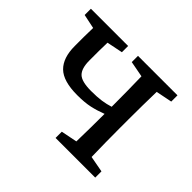

<svg xmlns="http://www.w3.org/2000/svg" viewBox="-115 -630 784 784"><g transform="rotate(45 277.0 -237.5)"><path d="M282 -439V-475H510V-439L440 -425Q439 -388 438.5 -343.5Q438 -299 438 -265V-210Q438 -176 438.5 -131.5Q439 -87 440 -49L510 -36V0H281V-36L351 -50Q352 -88 352.5 -132Q353 -176 353 -210V-211Q322 -199 292.5 -192.5Q263 -186 220 -186Q139 -186 105 -219.5Q71 -253 71 -321Q71 -347 71 -373.5Q71 -400 72 -426L10 -439V-475H225V-439L156 -425Q155 -402 155 -377Q155 -352 155 -321Q155 -276 174 -257Q193 -238 248 -238Q283 -238 307 -241.5Q331 -245 353 -252V-265Q353 -299 352.5 -344Q352 -389 351 -426Z"/></g></svg>

Font: Source Serif Pro
Style: Regular
Weight: 400
Designer: Frank Grießhammer
Foundry: Adobe Systems Incorporated
Version: Version 3.001;hotconv 1.0.111;makeotfexe 2.5.65597